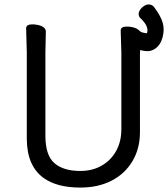

<svg xmlns="http://www.w3.org/2000/svg" viewBox="-20 -829 759 867"><path d="M714 -660Q704 -624 679 -608Q663 -598 646.5 -598Q630 -598 613 -603L612 -590V-232Q612 -158 578 -101Q544 -44 483.5 -13Q423 18 343 18Q236 18 176 -26Q101 -81 101 -204V-592L98 -701Q98 -719 125 -719Q147 -719 166 -712Q187 -703 187 -686L185 -590V-216Q185 -128 225.5 -92.5Q266 -57 343 -57Q397 -57 439 -81Q481 -105 504.5 -147.5Q528 -190 528 -245V-591L525 -691Q525 -709 552 -709Q574 -709 592 -702Q598 -700 602 -696H604L606 -694Q613 -685 624.5 -682Q636 -679 639 -679Q642 -679 642 -679Q644 -679 645 -683Q646 -687 646 -694Q646 -701 641 -713Q632 -731 611 -750Q606 -757 606 -766Q606 -769 607 -773Q612 -788 625.5 -798.5Q639 -809 651 -809Q655 -809 660 -808Q672 -804 678 -794Q707 -755 715 -725Q719 -711 719 -695Q719 -679 714 -660Z"/></svg>

Font: Moon Stars Kai
Style: Bold
Weight: 700
Designer: GuiWonder
Version: Version 1.101